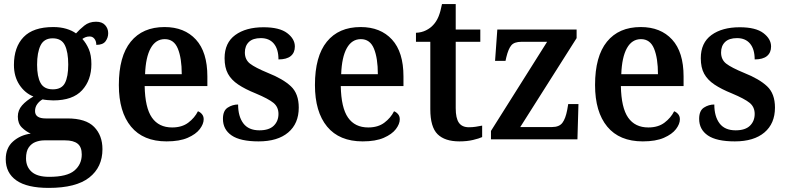

<svg xmlns="http://www.w3.org/2000/svg" viewBox="-20 -680 3835 937"><path d="M218 237Q112 237 60 200.5Q8 164 8 97Q8 42 43.5 10.5Q79 -21 130 -28Q107 -38 87 -57.5Q67 -77 67 -111Q67 -142 87.5 -165.5Q108 -189 143 -209Q101 -226 74.5 -266.5Q48 -307 48 -363Q48 -450 95 -499Q142 -548 240 -548Q275 -548 303.5 -539.5Q332 -531 351 -517Q368 -536 391.5 -555Q415 -574 449 -574Q478 -574 493 -557.5Q508 -541 508 -518Q508 -496 495 -478.5Q482 -461 450 -461Q450 -479 441 -490.5Q432 -502 418 -502Q406 -502 397.5 -498.5Q389 -495 382 -490Q401 -469 413.5 -440Q426 -411 426 -367Q426 -289 380.5 -239.5Q335 -190 240 -190Q229 -190 212.5 -191.5Q196 -193 188 -195Q174 -188 162.5 -173Q151 -158 151 -138Q151 -102 203 -102H309Q399 -102 439.5 -60.5Q480 -19 480 48Q480 136 415.5 186.5Q351 237 218 237ZM238 -244Q281 -244 297 -275Q313 -306 313 -365Q313 -426 296.5 -459.5Q280 -493 237 -493Q195 -493 178 -458.5Q161 -424 161 -364Q161 -306 178 -275Q195 -244 238 -244ZM220 183Q307 183 343 152.5Q379 122 379 74Q379 37 358.5 21Q338 5 298 5H196Q175 5 154.5 12.5Q134 20 120.5 39Q107 58 107 93Q107 134 134.5 158.5Q162 183 220 183Z M793 10Q679 10 619.5 -62Q560 -134 560 -265Q560 -405 618 -476.5Q676 -548 783 -548Q880 -548 936 -487Q992 -426 992 -307V-260H686Q688 -154 721.5 -106Q755 -58 820 -58Q868 -58 899 -81.5Q930 -105 946 -137Q957 -133 965.5 -123Q974 -113 974 -98Q974 -75 955 -50Q936 -25 896 -7.5Q856 10 793 10ZM867 -318Q867 -396 848 -442.5Q829 -489 784 -489Q740 -489 715.5 -445Q691 -401 688 -318Z M1242 10Q1153 10 1110.5 -19Q1068 -48 1068 -100Q1068 -140 1091.5 -155Q1115 -170 1142 -170Q1142 -112 1167.5 -78Q1193 -44 1246 -44Q1293 -44 1316 -66.5Q1339 -89 1339 -124Q1339 -158 1314.5 -178Q1290 -198 1228 -224Q1176 -245 1142.5 -267.5Q1109 -290 1092.5 -320Q1076 -350 1076 -396Q1076 -471 1128 -509Q1180 -547 1266 -547Q1344 -547 1381.5 -518.5Q1419 -490 1419 -453Q1419 -423 1399 -406.5Q1379 -390 1339 -390Q1339 -440 1316.5 -467Q1294 -494 1253 -494Q1214 -494 1194.5 -475Q1175 -456 1175 -424Q1175 -389 1200 -369.5Q1225 -350 1288 -324Q1361 -295 1399.5 -259Q1438 -223 1438 -155Q1438 -77 1386.5 -33.5Q1335 10 1242 10Z M1750 10Q1636 10 1576.5 -62Q1517 -134 1517 -265Q1517 -405 1575 -476.5Q1633 -548 1740 -548Q1837 -548 1893 -487Q1949 -426 1949 -307V-260H1643Q1645 -154 1678.5 -106Q1712 -58 1777 -58Q1825 -58 1856 -81.5Q1887 -105 1903 -137Q1914 -133 1922.5 -123Q1931 -113 1931 -98Q1931 -75 1912 -50Q1893 -25 1853 -7.5Q1813 10 1750 10ZM1824 -318Q1824 -396 1805 -442.5Q1786 -489 1741 -489Q1697 -489 1672.5 -445Q1648 -401 1645 -318Z M2222 10Q2151 10 2115.5 -25Q2080 -60 2080 -147V-476H2010V-520Q2037 -521 2059 -532Q2081 -543 2095 -559Q2110 -575 2120 -599Q2130 -623 2137 -660H2204V-536H2324V-476H2204V-152Q2204 -103 2219.5 -81Q2235 -59 2268 -59Q2286 -59 2302 -61.5Q2318 -64 2333 -67V-11Q2318 -4 2288.5 3Q2259 10 2222 10Z M2376 0V-41L2650 -476H2525Q2490 -476 2475.5 -459Q2461 -442 2451 -401L2447 -383H2396L2407 -536H2794V-494L2519 -60H2674Q2709 -60 2724.5 -80.5Q2740 -101 2748 -143L2753 -172H2803L2798 0Z M3117 10Q3003 10 2943.5 -62Q2884 -134 2884 -265Q2884 -405 2942 -476.5Q3000 -548 3107 -548Q3204 -548 3260 -487Q3316 -426 3316 -307V-260H3010Q3012 -154 3045.5 -106Q3079 -58 3144 -58Q3192 -58 3223 -81.5Q3254 -105 3270 -137Q3281 -133 3289.5 -123Q3298 -113 3298 -98Q3298 -75 3279 -50Q3260 -25 3220 -7.5Q3180 10 3117 10ZM3191 -318Q3191 -396 3172 -442.5Q3153 -489 3108 -489Q3064 -489 3039.5 -445Q3015 -401 3012 -318Z M3566 10Q3477 10 3434.5 -19Q3392 -48 3392 -100Q3392 -140 3415.5 -155Q3439 -170 3466 -170Q3466 -112 3491.5 -78Q3517 -44 3570 -44Q3617 -44 3640 -66.5Q3663 -89 3663 -124Q3663 -158 3638.5 -178Q3614 -198 3552 -224Q3500 -245 3466.5 -267.5Q3433 -290 3416.5 -320Q3400 -350 3400 -396Q3400 -471 3452 -509Q3504 -547 3590 -547Q3668 -547 3705.5 -518.5Q3743 -490 3743 -453Q3743 -423 3723 -406.5Q3703 -390 3663 -390Q3663 -440 3640.5 -467Q3618 -494 3577 -494Q3538 -494 3518.5 -475Q3499 -456 3499 -424Q3499 -389 3524 -369.5Q3549 -350 3612 -324Q3685 -295 3723.5 -259Q3762 -223 3762 -155Q3762 -77 3710.5 -33.5Q3659 10 3566 10Z"/></svg>

Font: Noto Serif Georgian SemiCondensed SemiBold
Style: Regular
Weight: 600
Width: 4
Designer: Monotype Design Team, Akaki Razmadze
Foundry: Google LLC
Version: Version 2.003; ttfautohint (v1.8.4.7-5d5b)